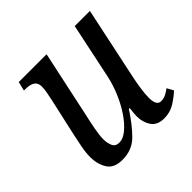

<svg xmlns="http://www.w3.org/2000/svg" viewBox="-144 -670 815 815"><g transform="rotate(-45 263.0 -263.0)"><path d="M401 10Q360 10 342 -16.5Q324 -43 324 -79Q324 -94 328 -125H323Q284 -65 246.5 -28Q209 9 151 9Q101 9 81.5 -22.5Q62 -54 62 -96Q62 -122 68 -153.5Q74 -185 80 -212L119 -387Q123 -404 126 -422.5Q129 -441 129 -453Q129 -476 114 -485.5Q99 -495 71 -495H63L73 -536H240L176 -237Q169 -207 162 -170.5Q155 -134 155 -110Q155 -87 163 -69.5Q171 -52 194 -52Q216 -52 241 -72.5Q266 -93 289 -127Q312 -161 329.5 -202Q347 -243 356 -284L409 -536H500L430 -205Q425 -182 420.5 -151Q416 -120 416 -98Q416 -51 443 -51Q457 -51 469.5 -56.5Q482 -62 498 -74L514 -45Q494 -26 465.5 -8Q437 10 401 10Z"/></g></svg>

Font: Noto Serif Condensed
Style: Italic
Weight: 400
Width: 3
Italic angle: -12°
Designer: Monotype Design Team
Foundry: Monotype Imaging Inc.
Version: Version 2.014; ttfautohint (v1.8.4.7-5d5b)